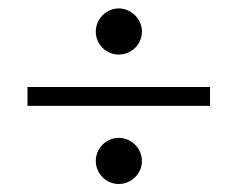

<svg xmlns="http://www.w3.org/2000/svg" viewBox="-20 -530 580 468"><path d="M47 -272H492V-318H47ZM269.5 -81.5C300 -81.5 326 -106.5 326 -137.5C326 -168.5 300 -194 269.5 -194C239 -194 213.5 -168.5 213.5 -137.5C213.5 -106.5 239 -81.5 269.5 -81.5ZM269.5 -397C300 -397 326 -421.5 326 -453C326 -483.5 300 -509.5 269.5 -509.5C239 -509.5 213.5 -483.5 213.5 -453C213.5 -421.5 239 -397 269.5 -397Z"/></svg>

Font: Beautique Display
Style: Bold
Weight: 700
Designer: Nhat-Quang Ngo
Version: Version 1.100;Glyphs 3.2.3 (3260)